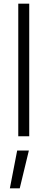

<svg xmlns="http://www.w3.org/2000/svg" viewBox="-20 -746 260 1051"><path d="M80 -726H140V0H80ZM74 78H138L88 285H34Z"/></svg>

Font: Bellota Text
Style: Regular
Weight: 400
Designer: Kemie Guaida
Foundry: Kemie Guaida
Version: Version 4.001